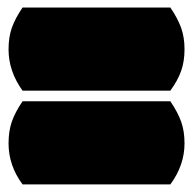

<svg xmlns="http://www.w3.org/2000/svg" viewBox="-20 -548 506 503"><path d="M463.4 -172.4Q463.4 -115.2 426.3 -64.9H39.1Q2.4 -114.3 2.4 -172.4Q2.4 -204.6 11 -229.2Q19.5 -253.9 39.1 -282.7H426.3Q445.8 -253.9 454.6 -229.2Q463.4 -204.6 463.4 -172.4ZM426.3 -310.5H39.1Q2.4 -361.3 2.4 -418.5Q2.4 -450.7 11 -475.1Q19.5 -499.5 39.1 -528.3Q39.1 -528.3 426.3 -528.3Q445.8 -499.5 454.6 -474.9Q463.4 -450.2 463.4 -418.7Q463.4 -387.2 454.6 -362.3Q445.8 -337.4 426.3 -310.5Z"/></svg>

Font: Modak
Style: Regular
Weight: 400
Version: Version 1.036;PS Version 1.000;hotconv 1.0.79;makeotf.lib2.5